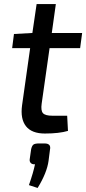

<svg xmlns="http://www.w3.org/2000/svg" viewBox="-20 -651 426 949"><path d="M225 -413 186 -139Q181 -104 192.5 -91.5Q204 -79 239 -79H312L316 -4Q272 9 202 9Q137 9 108.5 -27Q80 -63 89 -130L129 -413H40L49 -483L140 -488L161 -631H256L236 -488H386L376 -413ZM174 58H200Q234 58 227 89L220 144Q212 203 166 278L123 264Q145 201 153 161Q139 162 132 154.5Q125 147 127 135L134 86Q138 69 145.5 63.5Q153 58 174 58Z"/></svg>

Font: Exo 2.0 Medium
Style: Italic
Weight: 500
Italic angle: -8°
Designer: Natanael Gama
Version: Version 1.001;PS 001.001;hotconv 1.0.70;makeotf.lib2.5.58329